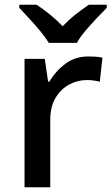

<svg xmlns="http://www.w3.org/2000/svg" viewBox="-20 -786 468 806"><path d="M351 -549Q365 -549 381.5 -548Q398 -547 410 -544L399 -443Q388 -446 373 -448Q358 -450 345 -450Q305 -450 269.5 -430.5Q234 -411 212.5 -374Q191 -337 191 -283V0H83V-539H168L182 -443H187Q213 -487 254 -518Q295 -549 351 -549ZM185 -606Q171 -629 149 -655.5Q127 -682 103 -708Q79 -734 61 -753V-766H134Q160 -749 188.5 -726Q217 -703 243 -676Q269 -703 298 -726Q327 -749 353 -766H428V-753Q409 -734 384.5 -708Q360 -682 337.5 -655.5Q315 -629 303 -606Z"/></svg>

Font: Noto Sans Kawi Medium
Style: Regular
Weight: 500
Designer: Fadhl Haqq
Version: Version 1.000